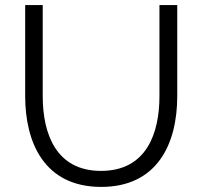

<svg xmlns="http://www.w3.org/2000/svg" viewBox="-20 -730 795 755"><path d="M378 5C596 5 677 -161 677 -352V-710H607V-352C607 -207 557 -58 377 -58C201 -58 148 -203 148 -352V-710H79V-352C79 -171 153 5 378 5Z"/></svg>

Font: FIGSv2-sans-serif
Style: Regular
Weight: 400
Designer: Matt McInerney, Pablo Impallari, Rodrigo Fuenzalida,Mirko Velimirovic
Foundry: Matt McInerney, Pablo Impallari, Rodrigo Fuenzalida
Version: Version 4.021;hotconv 1.0.109;makeotfexe 2.5.65596